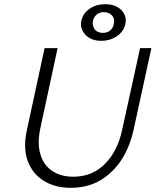

<svg xmlns="http://www.w3.org/2000/svg" viewBox="-20 -888 743 917"><path d="M318 9Q242 9 188 -25Q134 -59 112 -120.5Q90 -182 108 -265L193 -658H255L173 -277Q157 -203 173 -150.5Q189 -98 230.5 -71Q272 -44 330 -44Q420 -44 480.5 -104.5Q541 -165 563 -266L649 -658H703L618 -268Q600 -186 559.5 -124Q519 -62 458.5 -26.5Q398 9 318 9ZM465 -693Q414 -693 387 -723Q360 -753 369 -791Q377 -825 408.5 -846.5Q440 -868 483 -868Q517 -868 540.5 -854.5Q564 -841 574.5 -819Q585 -797 578 -770Q568 -734 536 -713.5Q504 -693 465 -693ZM472 -731Q492 -731 505.5 -742Q519 -753 523 -771Q530 -798 515 -814Q500 -830 476 -830Q456 -830 442.5 -819Q429 -808 424 -790Q419 -768 431.5 -749.5Q444 -731 472 -731Z"/></svg>

Font: Ysabeau Infant Light
Style: Italic
Weight: 300
Italic angle: -12°
Designer: Christian Thalmann (Catharsis Fonts)
Version: Version 2.001;gftools[0.9.30]; featfreeze: ss01,ss02,lnum